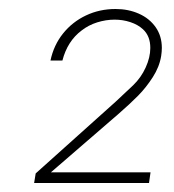

<svg xmlns="http://www.w3.org/2000/svg" viewBox="-20 -735 390 431"><path d="M317.9 -348.1 314.5 -324.2H56.6L60.1 -345.7L239.7 -506.8L278.8 -543.5Q296.9 -561 307.1 -583.7Q317.4 -606.4 317.4 -627.4Q317.4 -654.3 300.8 -669.4Q289.6 -679.7 272.7 -685.3Q255.9 -690.9 237.3 -690.9Q217.8 -690.9 198.2 -684.8Q178.7 -678.7 163.1 -666.5Q131.3 -642.6 120.1 -599.1H93.3Q100.6 -633.8 121.6 -659.9Q142.6 -686 173.1 -700.4Q203.6 -714.8 239.3 -714.8Q268.1 -714.8 291.7 -704.3Q315.4 -693.8 329.3 -674.1Q343.3 -654.3 343.3 -627.4Q343.3 -619.1 341.8 -609.4Q337.9 -585 323 -561.8Q308.1 -538.6 290.3 -520.5Q272.5 -502.4 245.1 -478.5L234.9 -469.7L94.2 -348.1Z"/></svg>

Font: Mardoto Thin
Style: Italic
Weight: 250
Italic angle: -12°
Designer: Christian Robertson, Vahan Hovhannisyan
Foundry: Google
Version: Version 1.000